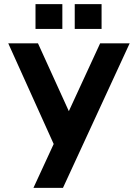

<svg xmlns="http://www.w3.org/2000/svg" viewBox="-20 -910 664 930"><path d="M465 -700H608L285 0H142ZM20 -700H164L371 -245L289 -104ZM342 -890H472V-770H342ZM152 -890H282V-770H152Z"/></svg>

Font: Uncut Sans Variable
Style: Regular
Weight: 400
Designer: Kasper Nordkvist
Foundry: UNCUT.wtf
Version: Version 1.304;Glyphs 3.2 (3246)